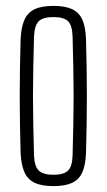

<svg xmlns="http://www.w3.org/2000/svg" viewBox="-20 -626 362 652"><path d="M161.5 6Q121.5 6 97.8 -5.2Q74 -16.5 63 -41.2Q52 -66 50 -106Q48.5 -152 47.8 -201Q47 -250 47 -299.5Q47 -349 47.8 -398Q48.5 -447 50 -493.5Q52 -534 63 -558.8Q74 -583.5 97.8 -594.8Q121.5 -606 161.5 -606Q201.5 -606 225.2 -594.8Q249 -583.5 259.8 -558.8Q270.5 -534 272 -493.5Q273.5 -447 274.2 -398.2Q275 -349.5 275 -300Q275 -250.5 274.2 -201.5Q273.5 -152.5 272 -106Q270.5 -66.5 259.8 -41.5Q249 -16.5 225.2 -5.2Q201.5 6 161.5 6ZM161.5 -32.5Q196 -32.5 210.8 -46.5Q225.5 -60.5 226.5 -98.5Q228 -156.5 229 -205.2Q230 -254 230 -300Q230 -346 229 -394.8Q228 -443.5 226.5 -501Q225.5 -539.5 211.2 -553.8Q197 -568 161.5 -568Q126 -568 111.5 -553.8Q97 -539.5 95.5 -501Q94 -443.5 93 -394.8Q92 -346 92 -299.8Q92 -253.5 93 -204.8Q94 -156 95.5 -98.5Q97 -60.5 112 -46.5Q127 -32.5 161.5 -32.5Z"/></svg>

Font: Big Shoulders Display Thin Light
Style: Regular
Weight: 300
Version: Version 2.002